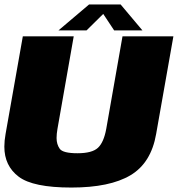

<svg xmlns="http://www.w3.org/2000/svg" viewBox="-26 -838 799 862"><path d="M294.5 4Q122 4 57.8 -44.8Q-6.5 -93.5 -6.5 -179.5Q-6.5 -206 -1 -236.5L76.5 -675H305L232 -259.5Q228 -236.5 228 -218.5Q228 -190 242.2 -170Q256.5 -150 322 -150Q387.5 -150 413.8 -174.5Q440 -199 451 -259.5L524 -675H752.5L675 -236.5Q652.5 -106.5 559.8 -51.2Q467 4 294.5 4ZM374 -818H515.5L613.5 -701.5H486.5L437.5 -775.5L362.5 -701.5H236.5Z"/></svg>

Font: Rudi
Style: Regular
Weight: 400
Italic angle: -10°
Designer: Tyler Finck
Foundry: Etcetera Type Company
Version: Version 1.111; ttfautohint (v1.8.4)